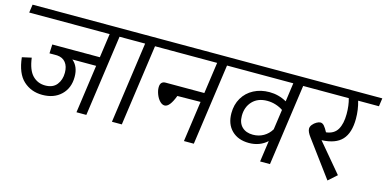

<svg xmlns="http://www.w3.org/2000/svg" viewBox="-68 -1054 2866 1427"><g transform="rotate(15 1365.0 -340.5)"><path d="M845 -625H725L637 0H561L613 -371H430Q480 -330 480 -250Q480 -164 425.5 -111.5Q371 -59 281 -59Q195 -59 135.5 -113.5Q76 -168 63 -290L135 -306Q147 -213 186.5 -172.5Q226 -132 284 -132Q343 -132 372.5 -169Q402 -206 402 -261Q402 -310 379 -339Q356 -368 313 -371H254L257 -440H623L649 -625H30L39 -688H855Z M1119 -625H998L910 0H834L922 -625H804L813 -688H1128Z M1673 -625H1552L1464 0H1388L1432 -313L1254 -311Q1219 -218 1180 -218Q1161 -218 1143 -236.5Q1125 -255 1114 -283.5Q1103 -312 1103 -337Q1103 -384 1145 -384H1442L1476 -625H1069L1078 -688H1682Z M2259 -625H2138L2050 0H1974L1997 -163Q1940 -111 1857 -111Q1774 -111 1724.5 -159.5Q1675 -208 1675 -292Q1675 -358 1705 -409Q1735 -460 1788.5 -488Q1842 -516 1909 -516Q1980 -516 2042 -481L2062 -625H1632L1641 -688H2268ZM2010 -257 2032 -412Q2007 -429 1975.5 -439Q1944 -449 1910 -449Q1838 -449 1796.5 -405Q1755 -361 1755 -293Q1755 -238 1786 -208Q1817 -178 1870 -178Q1915 -178 1951.5 -199Q1988 -220 2010 -257Z M2721 -625H2561Q2580 -560 2580 -491Q2580 -382 2530.5 -328.5Q2481 -275 2374 -271L2559 -51L2494 7L2290 -269Q2262 -306 2262 -330Q2262 -346 2274.5 -361.5Q2287 -377 2304 -386.5Q2321 -396 2333 -396Q2349 -396 2362 -381Q2375 -366 2391 -336Q2452 -343 2478 -387.5Q2504 -432 2504 -507Q2504 -573 2489 -625H2219L2228 -688H2730Z"/></g></svg>

Font: FiraGO Book
Style: Italic
Weight: 350
Italic angle: -8°
Designer: bBox Type GmbH
Foundry: bBox Type GmbH
Version: Version 1.001